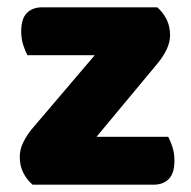

<svg xmlns="http://www.w3.org/2000/svg" viewBox="-20 -505 521 525"><path d="M410 -485Q426 -471 435.5 -452Q445 -433 445 -409Q445 -389 435.5 -369.5Q426 -350 412 -333L244 -131H440Q446 -120 451.5 -103Q457 -86 457 -66Q457 -31 441.5 -15.5Q426 0 400 0H69Q53 -14 43.5 -33Q34 -52 34 -76Q34 -96 43.5 -115.5Q53 -135 67 -152L239 -354H55Q49 -365 43.5 -382Q38 -399 38 -419Q38 -454 53.5 -469.5Q69 -485 95 -485H410Z"/></svg>

Font: Baloo Bhaina 2 ExtraBold
Style: Regular
Weight: 800
Designer: Yesha Goshar, Manish Minz, Shuchita Grover and Ek Type
Foundry: Ek Type
Version: Version 1.640;hotconv 1.0.111;makeotfexe 2.5.65597; ttfautoh